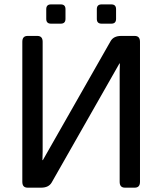

<svg xmlns="http://www.w3.org/2000/svg" viewBox="-20 -866 749 886"><path d="M107.4 0Q83 0 83 -26.9V-673.3Q83 -700.2 107.4 -700.2H152.3Q176.8 -700.2 176.8 -673.3V-166Q176.8 -146.5 175.8 -127H177.7L490.2 -675.8Q503.9 -700.2 539.1 -700.2H601.6Q626 -700.2 626 -673.3V-26.9Q626 0 601.6 0H556.6Q532.2 0 532.2 -26.9V-534.2Q532.2 -553.7 533.2 -573.2H531.2L218.8 -24.4Q205.1 0 169.9 0ZM215.3 -756.8Q193.4 -756.8 193.4 -778.8V-823.7Q193.4 -845.7 215.3 -845.7H260.3Q282.2 -845.7 282.2 -823.7V-778.8Q282.2 -756.8 260.3 -756.8ZM448.7 -756.8Q426.8 -756.8 426.8 -778.8V-823.7Q426.8 -845.7 448.7 -845.7H493.7Q515.6 -845.7 515.6 -823.7V-778.8Q515.6 -756.8 493.7 -756.8Z"/></svg>

Font: Istok Web
Style: Regular
Weight: 400
Designer: Andrey V. Panov
Foundry: Andrey V. Panov
Version: Version 1.0.2g